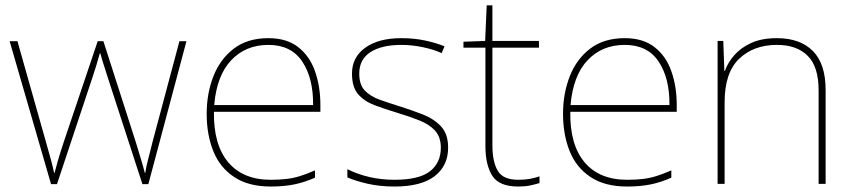

<svg xmlns="http://www.w3.org/2000/svg" viewBox="-20 -679 3153 709"><path d="M668.5 -526.9 527.8 1H505.9L379.4 -388.2L364.7 -434.6Q361.3 -444.8 357.7 -456.5Q354 -468.3 350.6 -481.9H348.6Q341.8 -457 334.5 -433.6Q327.1 -410.2 319.8 -388.2L190.4 1H168.5L15.6 -526.9H44.4L149.4 -155.8Q162.6 -109.9 168.7 -86.9Q174.8 -64 179.7 -41H181.6Q187.5 -64 194.1 -86.9Q200.7 -109.9 215.8 -155.8L340.8 -526.9H361.8L480.5 -157.2Q491.7 -120.6 500.5 -91.6Q509.3 -62.5 514.6 -41H516.6Q519.5 -63 526.4 -88.4Q529.8 -100.6 533.9 -117.4Q538.1 -134.3 543.5 -155.8L642.6 -526.9Z M971.2 -538.1Q1038.6 -538.1 1080.6 -505.4Q1123 -472.7 1143.1 -416.3Q1163.1 -359.9 1163.1 -291V-266.1H770Q768.1 -145 822.5 -80.1Q877 -15.1 980 -15.1Q1012.2 -15.1 1037.4 -18.1Q1062.5 -21 1087.2 -28.6Q1111.8 -36.1 1143.1 -49.8V-22.9Q1105 -5.9 1066.7 2Q1028.3 9.8 980 9.8Q897 9.8 844.7 -25.4Q792 -60.1 767.6 -121.1Q743.2 -182.1 743.2 -258.8Q743.2 -334 768.1 -397.5Q793 -460.9 843.5 -499.5Q894 -538.1 971.2 -538.1ZM971.2 -513.2Q887.2 -513.2 833.7 -456.5Q780.3 -399.9 771 -291H1136.2Q1137.2 -390.1 1096.2 -451.7Q1055.2 -513.2 971.2 -513.2Z M1634.8 -133.8Q1634.8 -66.9 1585.2 -28.6Q1535.6 9.8 1436.5 9.8Q1381.8 9.8 1336.7 -0.7Q1291.5 -11.2 1262.7 -23.9V-54.2Q1342.3 -15.1 1436.5 -15.1Q1527.8 -15.1 1567.9 -46.6Q1607.9 -78.1 1607.9 -133.8Q1607.9 -172.4 1586.4 -196.8Q1564.5 -220.2 1528.1 -234.6Q1491.7 -249 1447.8 -262.2Q1400.9 -276.4 1363.3 -290.5Q1324.7 -305.2 1302.2 -331.5Q1279.8 -357.9 1279.8 -407.2Q1279.8 -467.8 1328.9 -502.9Q1377.9 -538.1 1461.9 -538.1Q1508.8 -538.1 1549.3 -529.5Q1589.8 -521 1621.6 -507.8L1610.8 -482.9Q1582.5 -496.1 1542 -504.6Q1501.5 -513.2 1461.9 -513.2Q1389.6 -513.2 1348.1 -486.6Q1306.6 -460 1306.6 -407.2Q1306.6 -366.2 1327.1 -344.7Q1347.7 -323.2 1381.6 -311Q1415.5 -298.8 1456.5 -286.1Q1478.5 -279.3 1499.8 -271.7Q1521 -264.2 1541.5 -256.3Q1582.5 -240.2 1608.6 -212.2Q1634.8 -184.1 1634.8 -133.8Z M1893.6 -15.1Q1918.5 -15.1 1937 -18.6Q1955.6 -22 1972.2 -27.8V-2.9Q1955.6 2 1937.5 5.9Q1919.4 9.8 1893.6 9.8Q1823.2 9.8 1797.9 -30Q1772.5 -69.8 1772.5 -140.1V-502.9H1691.4V-524.9L1771.5 -527.8L1777.3 -659.2H1798.3V-527.8H1970.2V-502.9H1798.3V-143.1Q1798.3 -82 1817.9 -48.6Q1837.4 -15.1 1893.6 -15.1Z M2287.1 -538.1Q2354.5 -538.1 2396.5 -505.4Q2439 -472.7 2459 -416.3Q2479 -359.9 2479 -291V-266.1H2085.9Q2084 -145 2138.4 -80.1Q2192.9 -15.1 2295.9 -15.1Q2328.1 -15.1 2353.3 -18.1Q2378.4 -21 2403.1 -28.6Q2427.7 -36.1 2459 -49.8V-22.9Q2420.9 -5.9 2382.6 2Q2344.2 9.8 2295.9 9.8Q2212.9 9.8 2160.6 -25.4Q2107.9 -60.1 2083.5 -121.1Q2059.1 -182.1 2059.1 -258.8Q2059.1 -334 2084 -397.5Q2108.9 -460.9 2159.4 -499.5Q2210 -538.1 2287.1 -538.1ZM2287.1 -513.2Q2203.1 -513.2 2149.7 -456.5Q2096.2 -399.9 2086.9 -291H2452.1Q2453.1 -390.1 2412.1 -451.7Q2371.1 -513.2 2287.1 -513.2Z M2849.1 -538.1Q2934.1 -538.1 2981.4 -491Q3028.8 -443.8 3028.8 -346.2V0H3002.9V-345.2Q3002.9 -433.1 2962.4 -473.1Q2921.9 -513.2 2849.1 -513.2Q2762.7 -513.2 2709.2 -461.7Q2655.8 -410.2 2655.8 -301.8V0H2629.9V-527.8H2650.9L2654.8 -417H2656.7Q2668 -448.7 2691.9 -475.6Q2715.8 -502.9 2754.4 -520.5Q2793 -538.1 2849.1 -538.1Z"/></svg>

Font: Nokora Thin
Style: Regular
Weight: 100
Designer: Danh Hong
Version: Version 8.000; ttfautohint (v1.8.3)